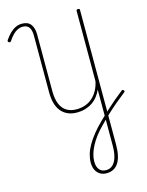

<svg xmlns="http://www.w3.org/2000/svg" viewBox="-239 -1288 1594 2079"><g transform="rotate(-15 558.5 -249.0)"><path d="M688 652Q645 652 614 632.5Q583 613 566.5 578.5Q550 544 550 496Q550 452 564 403.5Q578 355 607.5 304Q637 253 679.5 200Q722 147 778 92Q832 40 881 -5.5Q930 -51 978.5 -92Q1027 -133 1076 -171Q1084 -176 1089.5 -175Q1095 -174 1100 -166Q1105 -159 1103.5 -153.5Q1102 -148 1093 -142Q1035 -97 981.5 -51.5Q928 -6 879 40Q830 86 782 136Q735 182 700 228Q665 274 640.5 320Q616 366 603 410Q590 454 590 496Q590 554 616.5 586Q643 618 691 618Q736 618 766 590Q796 562 812 509Q828 456 828 377V-248Q810 -206 782.5 -172Q755 -138 719.5 -114.5Q684 -91 641 -78.5Q598 -66 550 -66Q493 -66 448.5 -85Q404 -104 373.5 -140.5Q343 -177 327.5 -230.5Q312 -284 312 -354V-993Q312 -1052 290 -1084Q268 -1116 219 -1116Q189 -1116 161.5 -1103Q134 -1090 108.5 -1064Q83 -1038 56 -998Q52 -992 46 -990Q40 -988 30 -994Q23 -1000 22 -1006Q21 -1012 26 -1019Q55 -1061 85 -1090Q115 -1119 148 -1134.5Q181 -1150 220 -1150Q286 -1150 317.5 -1108.5Q349 -1067 349 -993V-358Q349 -275 372 -217Q395 -159 441 -130Q487 -101 552 -101Q606 -101 651 -117Q696 -133 731.5 -164.5Q767 -196 791.5 -240.5Q816 -285 828 -341V-1131Q828 -1139 832.5 -1142.5Q837 -1146 847 -1146Q858 -1146 862 -1142.5Q866 -1139 866 -1131V374Q866 443 855 495Q844 547 821.5 582Q799 617 765.5 634.5Q732 652 688 652Z"/></g></svg>

Font: Playwrite CL Thin
Style: Regular
Weight: 100
Designer: Veronika Burian, José Scaglione
Foundry: TypeTogether
Version: Version 1.002